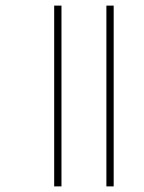

<svg xmlns="http://www.w3.org/2000/svg" viewBox="-20 -681 512 684"><path d="M359 -17V-661H385V-17ZM173 -17V-661H199V-17Z"/></svg>

Font: Noto Sans Malayalam UI SemiCondensed Thin
Style: Regular
Weight: 100
Width: 4
Designer: Jelle Bosma - Monotype Design Team
Foundry: Monotype Imaging Inc.
Version: Version 2.104; ttfautohint (v1.8.4.7-5d5b)